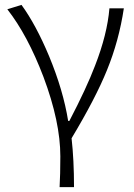

<svg xmlns="http://www.w3.org/2000/svg" viewBox="-20 -567 550 786"><path d="M224 199Q227 148 227 73Q227 -68 158 -252Q93 -423 10 -529L39 -538L68 -547Q127 -466 181 -337Q239 -197 259 -72H264Q334 -206 369 -298Q419 -426 428 -533H487Q467 -400 418 -280Q371 -164 273 -1Q283 88 283 199Z"/></svg>

Font: GenSekiGothic TW L
Style: Regular
Weight: 300
Version: Version 1.501;PS 1;hotconv 16.6.51;makeotf.lib2.5.65220